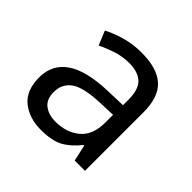

<svg xmlns="http://www.w3.org/2000/svg" viewBox="-142 -690 846 846"><g transform="rotate(45 280.5 -267.5)"><path d="M288 -545Q386 -545 433 -502Q480 -459 480 -365V0H416L399 -76H395Q360 -32 321.5 -11Q283 10 215 10Q142 10 94 -28.5Q46 -67 46 -149Q46 -229 109 -272.5Q172 -316 303 -320L394 -323V-355Q394 -422 365 -448Q336 -474 283 -474Q241 -474 203 -461.5Q165 -449 132 -433L105 -499Q140 -518 188 -531.5Q236 -545 288 -545ZM314 -259Q214 -255 175.5 -227Q137 -199 137 -148Q137 -103 164.5 -82Q192 -61 235 -61Q303 -61 348 -98.5Q393 -136 393 -214V-262Z"/></g></svg>

Font: Noto Sans Warang Citi
Style: Regular
Weight: 400
Designer: Mangu Purty
Foundry: Mangu Purty
Version: Version 3.002; ttfautohint (v1.8.4.7-5d5b)